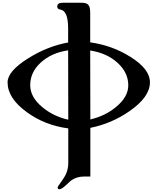

<svg xmlns="http://www.w3.org/2000/svg" viewBox="-20 -933 1150 1392"><path d="M1067 -336C1067 -401 1020 -462 925 -521C838 -576 741 -611 634 -626V-838C634 -898 618 -913 571 -913H435C408 -913 395 -904 395 -886C395 -873 402 -866 416 -864C455 -859 474 -813 474 -726V-625C375 -607 278 -569 184 -510C85 -448 35 -390 35 -336C35 -259 81 -188 173 -121C261 -56 362 -17 475 -2V251C475 280 468 309 455 336C447 351 435 370 418 393C405 410 398 422 398 427C398 435 402 439 410 439C421 439 436 430 457 411L492 378C520 357 552 347 587 347H635V-6C738 -27 833 -67 920 -128C1018 -196 1067 -265 1067 -336ZM910 -315C910 -259 881 -207 823 -159C770 -114 707 -84 635 -67L634 -567C716 -554 782 -524 833 -477C884 -430 910 -376 910 -315ZM475 -65C404 -81 341 -111 287 -156C228 -205 199 -258 199 -315C199 -378 224 -432 275 -479C326 -526 392 -556 474 -568Z"/></svg>

Font: GFS Jackson
Style: Regular
Weight: 400
Designer: George Matthiopoulos
Foundry: George Matthiopoulos
Version: Version 1.0